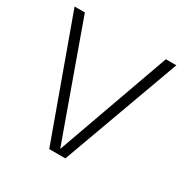

<svg xmlns="http://www.w3.org/2000/svg" viewBox="-140 -678 772 794"><g transform="rotate(30 245.5 -281.5)"><path d="M430 -563H480L275 0H198L-6 -563H43L237 -23Z"/></g></svg>

Font: Darker Grotesque Light
Style: Regular
Weight: 400
Version: Version 1.000;gftools[0.9.28]